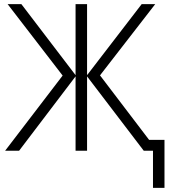

<svg xmlns="http://www.w3.org/2000/svg" viewBox="-20 -734 821 935"><path d="M736 -714 467 -367 706 -53H781V181H725V0H680L404 -362V0H348V-362L73 0H5L285 -366L17 -714H84L348 -368V-714H404V-368L670 -714Z"/></svg>

Font: Noto Sans Display Light
Style: Regular
Weight: 300
Designer: Monotype Design Team
Foundry: Monotype Imaging Inc.
Version: Version 2.003